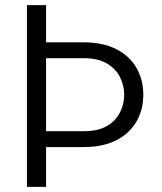

<svg xmlns="http://www.w3.org/2000/svg" viewBox="-20 -731 632 751"><path d="M85.4 -710.9H160.2V-565.4H307.1Q382.8 -565.4 434.8 -538.8Q486.8 -512.2 513.7 -465.8Q540.5 -419.4 540.5 -360.4Q540.5 -301.8 513.7 -255.4Q486.8 -209 434.8 -182.4Q382.8 -155.8 307.1 -155.8H160.2V0H85.4ZM307.1 -503.4H160.2V-217.8H307.1Q363.8 -217.8 398.7 -238.5Q433.6 -259.3 449.7 -292Q465.8 -324.7 465.8 -359.4Q465.8 -395.5 449.7 -428.5Q433.6 -461.4 398.7 -482.4Q363.8 -503.4 307.1 -503.4Z"/></svg>

Font: Vazirmatn RD UI Light
Style: Regular
Weight: 300
Designer: Saber Rastikerdar
Foundry: Saber Rastikerdar
Version: Version 33.003